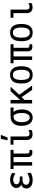

<svg xmlns="http://www.w3.org/2000/svg" viewBox="1854 -2650 793 4540"><g transform="rotate(-90 2250.0 -379.5)"><path d="M64 -146Q64 -197 89 -229Q114 -261 150 -270V-276Q114 -289 95 -320Q76 -351 76 -388Q76 -456 129.5 -496Q183 -536 271 -536Q319 -536 358.5 -523.5Q398 -511 426 -494V-414H414Q388 -434 348 -449Q308 -464 271 -464Q226 -464 194.5 -444Q163 -424 163 -385Q163 -367 172 -352.5Q181 -338 196 -328.5Q211 -319 229.5 -313.5Q248 -308 266 -308H348V-243H264Q216 -243 184 -221.5Q152 -200 152 -159Q152 -118 185 -97.5Q218 -77 268 -77Q287 -77 308.5 -82Q330 -87 350.5 -94Q371 -101 389 -109.5Q407 -118 420 -125H432V-47Q406 -30 361 -16.5Q316 -3 266 -3Q168 -3 116 -43Q64 -83 64 -146Z M806 -455H687V-16H604V-455H524V-526H976V-455H890V-138Q890 -106 900 -92.5Q910 -79 937 -79Q944 -79 955 -79.5Q966 -80 974 -82V-18Q958 -14 944 -12Q930 -10 916 -10Q806 -10 806 -128Z M1448 -98V-34Q1434 -20 1406 -13Q1378 -6 1352 -6Q1210 -6 1210 -148V-457H1100V-526H1294V-156Q1294 -116 1308.5 -96.5Q1323 -77 1362 -77Q1381 -77 1400 -83Q1419 -89 1436 -98ZM1237 -756H1331L1270 -596H1203Z M1545 -267Q1545 -391 1602 -458.5Q1659 -526 1774 -526H1979V-455H1877V-452Q1901 -421 1917 -371.5Q1933 -322 1933 -265Q1933 -141 1881.5 -72Q1830 -3 1739 -3Q1648 -3 1596.5 -73Q1545 -143 1545 -267ZM1849 -265Q1849 -337 1830.5 -385Q1812 -433 1794 -452Q1779 -455 1769 -455Q1732 -455 1706 -441Q1680 -427 1663.5 -401.5Q1647 -376 1639 -341.5Q1631 -307 1631 -266Q1631 -175 1661.5 -124Q1692 -73 1742 -73Q1791 -73 1820 -123Q1849 -173 1849 -265Z M2280 -319 2499 -16H2394L2224 -265L2157 -195V-16H2074V-526H2157V-300L2366 -526H2470Z M2750 -3Q2690 -3 2650.5 -24Q2611 -45 2587.5 -81Q2564 -117 2555 -165.5Q2546 -214 2546 -270Q2546 -326 2555.5 -374.5Q2565 -423 2588.5 -459Q2612 -495 2651 -516Q2690 -537 2750 -537Q2808 -537 2847.5 -516Q2887 -495 2910.5 -459Q2934 -423 2944 -374Q2954 -325 2954 -270Q2954 -215 2944.5 -166.5Q2935 -118 2911.5 -81.5Q2888 -45 2849 -24Q2810 -3 2750 -3ZM2750 -71Q2815 -71 2842.5 -123.5Q2870 -176 2870 -270Q2870 -366 2842.5 -418Q2815 -470 2750 -470Q2684 -470 2657 -418.5Q2630 -367 2630 -270Q2630 -176 2657 -123.5Q2684 -71 2750 -71Z M3306 -455H3187V-16H3104V-455H3024V-526H3476V-455H3390V-138Q3390 -106 3400 -92.5Q3410 -79 3437 -79Q3444 -79 3455 -79.5Q3466 -80 3474 -82V-18Q3458 -14 3444 -12Q3430 -10 3416 -10Q3306 -10 3306 -128Z M3750 -3Q3690 -3 3650.5 -24Q3611 -45 3587.5 -81Q3564 -117 3555 -165.5Q3546 -214 3546 -270Q3546 -326 3555.5 -374.5Q3565 -423 3588.5 -459Q3612 -495 3651 -516Q3690 -537 3750 -537Q3808 -537 3847.5 -516Q3887 -495 3910.5 -459Q3934 -423 3944 -374Q3954 -325 3954 -270Q3954 -215 3944.5 -166.5Q3935 -118 3911.5 -81.5Q3888 -45 3849 -24Q3810 -3 3750 -3ZM3750 -71Q3815 -71 3842.5 -123.5Q3870 -176 3870 -270Q3870 -366 3842.5 -418Q3815 -470 3750 -470Q3684 -470 3657 -418.5Q3630 -367 3630 -270Q3630 -176 3657 -123.5Q3684 -71 3750 -71Z M4448 -98V-34Q4434 -20 4406 -13Q4378 -6 4352 -6Q4210 -6 4210 -148V-457H4100V-526H4294V-156Q4294 -116 4308.5 -96.5Q4323 -77 4362 -77Q4381 -77 4400 -83Q4419 -89 4436 -98Z"/></g></svg>

Font: D2Coding
Style: Regular
Weight: 400
Monospace: yes
Designer: Yong-Rak Park; Jeong-Hwan Yoon; Sang-Min Lee;
Foundry: NHN Corporation
Version: Version 1.3.2; Build 20180524